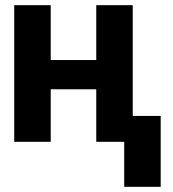

<svg xmlns="http://www.w3.org/2000/svg" viewBox="-20 -548 669 742"><path d="M35 0H176V-203H352V0H460V174H601V-100H493V-528H352V-316H176V-528H35Z"/></svg>

Font: Asimov Pro
Style: Bd
Weight: 700
Designer: Google
Version: Version 2.000980; 2014